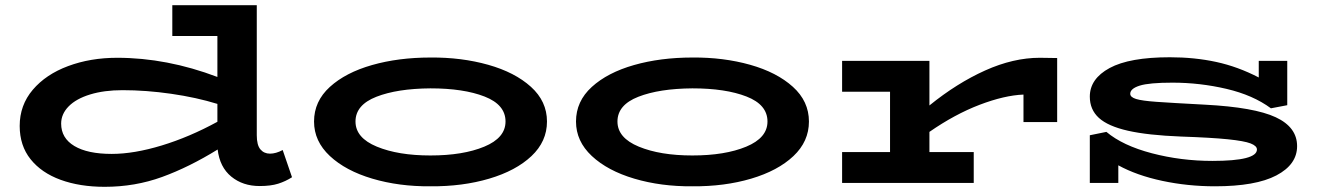

<svg xmlns="http://www.w3.org/2000/svg" viewBox="-20 -706 5095 741"><path d="M1107 -22Q1082 -6 1053.5 3Q1025 12 982 12Q917 12 872.5 -24.5Q828 -61 820 -129Q710 -61 605.5 -23Q501 15 384 15Q288 15 214 -12Q140 -39 98 -91.5Q56 -144 56 -220Q56 -300 106.5 -359.5Q157 -419 243 -451Q329 -483 432 -483Q624 -483 819 -409V-567H645V-686H971V-184Q971 -146 985 -129.5Q999 -113 1022 -113Q1045 -113 1071 -127ZM411 -112Q497 -112 604 -144.5Q711 -177 819 -236V-305Q738 -330 641 -344Q544 -358 453 -358Q382 -358 328 -341.5Q274 -325 245 -295.5Q216 -266 216 -229Q216 -173 267 -142.5Q318 -112 411 -112Z M1192 -237Q1192 -315 1253 -370.5Q1314 -426 1416 -455Q1518 -484 1641 -484Q1761 -485 1864 -456Q1967 -427 2029 -371Q2091 -315 2091 -237Q2091 -160 2031 -103.5Q1971 -47 1868 -16.5Q1765 14 1641 13Q1520 14 1417 -16.5Q1314 -47 1253 -104Q1192 -161 1192 -237ZM1931 -237Q1931 -302 1850 -333.5Q1769 -365 1641 -365Q1513 -364 1432.5 -332.5Q1352 -301 1352 -237Q1352 -174 1434.5 -140Q1517 -106 1641 -106Q1767 -106 1849 -140Q1931 -174 1931 -237Z M2203 -237Q2203 -315 2264 -370.5Q2325 -426 2427 -455Q2529 -484 2652 -484Q2772 -485 2875 -456Q2978 -427 3040 -371Q3102 -315 3102 -237Q3102 -160 3042 -103.5Q2982 -47 2879 -16.5Q2776 14 2652 13Q2531 14 2428 -16.5Q2325 -47 2264 -104Q2203 -161 2203 -237ZM2942 -237Q2942 -302 2861 -333.5Q2780 -365 2652 -365Q2524 -364 2443.5 -332.5Q2363 -301 2363 -237Q2363 -174 2445.5 -140Q2528 -106 2652 -106Q2778 -106 2860 -140Q2942 -174 2942 -237Z M4060 -482V-235H3930V-341Q3856 -338 3760.5 -301.5Q3665 -265 3567 -197V-119H3738V0H3230V-119H3415V-352H3230V-471H3567V-299Q3673 -385 3782 -434Q3891 -483 3993 -483Z M4986 -142Q4986 -71 4906 -29Q4826 13 4669 13Q4564 13 4465.5 -8Q4367 -29 4296 -68V0H4186V-184L4250 -197Q4313 -144 4425.5 -114.5Q4538 -85 4659 -85Q4831 -85 4831 -129Q4831 -143 4806.5 -152.5Q4782 -162 4718.5 -168.5Q4655 -175 4538 -179Q4410 -184 4333 -201.5Q4256 -219 4221 -251Q4186 -283 4186 -333Q4186 -402 4262.5 -443.5Q4339 -485 4495 -485Q4590 -485 4673.5 -467Q4757 -449 4838 -407V-471H4948V-300L4885 -288Q4816 -339 4713.5 -363Q4611 -387 4505 -387Q4415 -387 4378.5 -375.5Q4342 -364 4342 -344Q4342 -331 4364.5 -324Q4387 -317 4443 -313Q4499 -309 4631 -302Q4821 -292 4903.5 -253.5Q4986 -215 4986 -142Z"/></svg>

Font: BioRhyme Expanded ExtraBold
Style: Regular
Weight: 800
Width: 7
Designer: Aoife Mooney
Foundry: Aoife Mooney Type
Version: Version 1.000